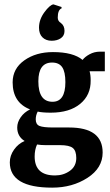

<svg xmlns="http://www.w3.org/2000/svg" viewBox="-20 -661 507 881"><path d="M159 -534Q159 -571 183.5 -604.5Q208 -638 225 -641L262 -629L263 -623Q245 -616 245 -580Q245 -564 260 -555Q276 -543 276 -519Q276 -497 259 -485.5Q242 -474 217 -474Q191 -474 175 -489.5Q159 -505 159 -534ZM396 -292Q397 -225 348 -184.5Q299 -144 213 -144Q174 -144 153 -149Q144 -132 144 -113Q144 -90 161.5 -83Q179 -76 224 -76H297Q451 -76 451 39Q451 110 381.5 155Q312 200 220 200H219Q25 200 25 84Q25 53 44.5 25.5Q64 -2 93 -14Q59 -35 59 -76Q59 -100 75 -123Q91 -146 118 -159Q38 -190 38 -283Q38 -346 91.5 -384Q145 -422 223 -422Q316 -422 359 -386Q369 -400 391 -412Q413 -424 439 -424H461V-334H391Q396 -318 396 -292ZM190 5Q168 5 150 2Q139 26 139 57Q139 144 232 144H233Q271 144 300.5 123Q330 102 330 64Q330 31 314 18Q298 5 256 5ZM280 -284Q280 -331 265.5 -352.5Q251 -374 219 -374Q156 -374 156 -288Q156 -194 221 -194Q280 -194 280 -284Z"/></svg>

Font: Aikya
Style: Bold
Weight: 700
Designer: Neelakash Kshetrimayum (Latin subset based on Merriweather by Eben Sorkin)
Foundry: Brand New Type
Version: Version 1.00 b005